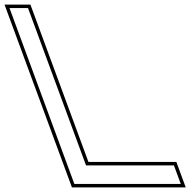

<svg xmlns="http://www.w3.org/2000/svg" viewBox="-234 -775 829 830"><path d="M-178.1 -700 -192.9 -740H-112.9L-98.1 -700L137.9 -60H477.9H517.9L547.4 20H507.4H127.4H87.4L72.6 -20ZM-214.4 -755 76.9 35H568.9L528.3 -75H148.3L-102.4 -755Z"/></svg>

Font: Nordica Plus
Style: NordicaClassicLightOpOblOl
Weight: 300
Version: Version 1.01